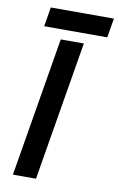

<svg xmlns="http://www.w3.org/2000/svg" viewBox="-94 -898 586 950"><g transform="rotate(10 199.5 -423.5)"><path d="M41 0 158 -700H274L157 0ZM66 -750 82 -847H399L383 -750Z"/></g></svg>

Font: Figtree Light SemiBold
Style: Italic
Weight: 600
Italic angle: -9.5°
Version: Version 2.001;gftools[0.9.30]